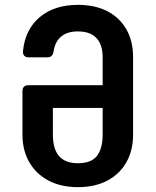

<svg xmlns="http://www.w3.org/2000/svg" viewBox="-20 -760 640 790"><path d="M300.6 10Q230.9 10 179.8 -16.9Q128.7 -43.8 100.6 -92.4Q72.4 -141.1 72.4 -205.9V-384.7Q72.4 -409.4 97.1 -409.4H402.4V-524.6Q402.4 -576 376.9 -603.4Q351.4 -630.7 300.6 -630.7Q256.5 -630.7 231.5 -609.6Q206.5 -588.4 200.3 -548.2Q197.1 -524.1 174.6 -524.1H98.9Q73 -524.1 74.6 -549.8Q83 -637.8 142.9 -688.9Q202.9 -740 300.6 -740Q371.7 -740 422.3 -713.5Q472.9 -687.1 500.2 -638.9Q527.6 -590.7 527.6 -524.1V-205.9Q527.6 -141.1 500 -92.4Q472.5 -43.8 421.7 -16.9Q370.9 10 300.6 10ZM300.6 -88.4Q355.6 -88.4 379 -118.7Q402.4 -149 402.4 -205.9V-316H188.8L197.6 -325.1V-205.9Q197.6 -147.3 223 -117.8Q248.4 -88.4 300.6 -88.4Z"/></svg>

Font: Pitagon Sans Mono
Style: Regular
Weight: 400
Monospace: yes
Designer: Travis Tran
Foundry: Pitagon
Version: Version 1.001;gftools[0.9.26]